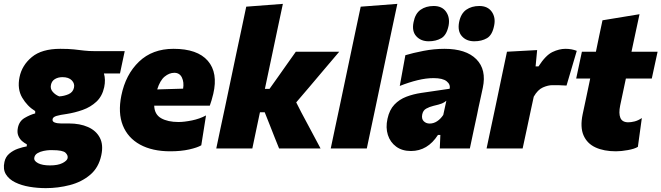

<svg xmlns="http://www.w3.org/2000/svg" viewBox="-53 -768 3421 993"><path d="M184 205Q141 205 99.5 198Q58 191 25.8 175.2Q-6.5 159.5 -22.5 133.5Q-38.5 107.5 -30 69.5Q-24.5 43 -4.5 26.2Q15.5 9.5 40.2 1Q65 -7.5 85.5 -11V-22Q74.5 -27 61.8 -37.8Q49 -48.5 41.8 -65.8Q34.5 -83 39.5 -107.5Q46.5 -141.5 74 -157.8Q101.5 -174 129 -181.5V-193.5Q88 -218.5 61.8 -263Q35.5 -307.5 48 -369Q60.5 -430.5 111.8 -473Q163 -515.5 259 -515.5Q302 -515.5 329.5 -512.5Q357 -509.5 381.2 -506.5Q405.5 -503.5 439 -503.5H592L567.5 -388H484.5Q494 -356 486 -317.5Q476 -270.5 445.8 -242.2Q415.5 -214 374.5 -199.5Q333.5 -185 291.5 -178.5Q258 -174 239.5 -168.5Q221 -163 219 -152Q216.5 -139.5 229.8 -134.5Q243 -129.5 262 -129.5H303.5Q360.5 -129.5 402.2 -111Q444 -92.5 463.2 -56Q482.5 -19.5 471 34.5Q457.5 99 413.2 136.2Q369 173.5 308.2 189.2Q247.5 205 184 205ZM253.5 -269.5Q279 -271 301.5 -280.8Q324 -290.5 329.5 -314Q334.5 -335.5 318.5 -352.2Q302.5 -369 270 -369Q247.5 -369 231 -359Q214.5 -349 210.5 -329Q206 -308.5 220.2 -292.5Q234.5 -276.5 253.5 -269.5ZM205.5 87.5Q246.5 87.5 270 75.5Q293.5 63.5 296.5 50.5Q300 36 286 22.2Q272 8.5 218.5 8.5H203.5Q190 9 172.5 12.5Q155 16 141 24.2Q127 32.5 124.5 47Q121 64 143.5 75.8Q166 87.5 205.5 87.5Z M827.5 14.5Q734.5 14.5 671.2 -20.2Q608 -55 582.2 -119.5Q556.5 -184 574.5 -273.5Q596.5 -382.5 665.8 -449Q735 -515.5 844.5 -515.5Q968 -515.5 1021.8 -453.5Q1075.5 -391.5 1050 -282.5Q1041.5 -247 1032 -221.5H744.5Q746 -176 780.5 -156.5Q815 -137 870 -137Q899.5 -137 939.8 -145.2Q980 -153.5 1012.5 -171L988 -16.5Q967.5 -4.5 925.2 5Q883 14.5 827.5 14.5ZM848.5 -391.5Q822.5 -391.5 798.5 -371.8Q774.5 -352 760 -305.5L894 -309.5Q899.5 -342.5 887.8 -367Q876 -391.5 848.5 -391.5Z M1065.5 0Q1076.5 -52.5 1087 -102.5Q1097.5 -152.5 1111 -214.5L1169.5 -493Q1182.5 -553.5 1195 -612.5Q1207.5 -671.5 1220.5 -733.5L1410 -748Q1397.5 -690 1384.2 -626.8Q1371 -563.5 1356 -493L1317 -308.5H1341L1389 -376Q1411 -407.5 1433 -438.5Q1455 -469.5 1477 -500.5H1701.5Q1662.5 -454.5 1624 -409.2Q1585.5 -364 1546.5 -317.5L1479 -238.5L1505.5 -186.5Q1530.5 -140.5 1555.2 -93.5Q1580 -46.5 1605 0H1390.5Q1379 -28.5 1367.5 -57.2Q1356 -86 1345 -114.5L1316 -187.5H1291.5L1289 -176Q1279 -128.5 1270.2 -86.8Q1261.5 -45 1252 0Z M1657.5 0Q1668.5 -52.5 1679 -102Q1689.5 -151.5 1703 -214.5L1761.5 -492.5Q1774.5 -553.5 1786.8 -612.5Q1799 -671.5 1812.5 -733.5L2002 -748Q1989.5 -690 1976.2 -626.8Q1963 -563.5 1948 -493.5L1889.5 -215Q1876 -151 1865.5 -101.8Q1855 -52.5 1844 0Z M2072.5 13Q2026.5 13 1995.8 -9.8Q1965 -32.5 1953 -70.2Q1941 -108 1951 -153.5Q1961 -200 1986.8 -227Q2012.5 -254 2048.8 -267.8Q2085 -281.5 2126 -287.5L2272.5 -309Q2277.5 -331 2257.2 -347.5Q2237 -364 2189 -364Q2150.5 -364 2106.5 -353.2Q2062.5 -342.5 2014.5 -323.5L2043.5 -482.5Q2081.5 -494 2136.8 -504.8Q2192 -515.5 2245.5 -515.5Q2357 -515.5 2410.5 -461.8Q2464 -408 2444 -314Q2438 -287.5 2432.8 -262Q2427.5 -236.5 2421.5 -210.5L2415 -178Q2406.5 -138.5 2397 -94.5Q2387.5 -50.5 2377 0H2221.5L2224.5 -70H2212Q2158.5 13 2072.5 13ZM2169 -129Q2189.5 -129 2207.5 -140.8Q2225.5 -152.5 2239.5 -173.5L2255.5 -247Q2246 -238.5 2232.8 -233Q2219.5 -227.5 2188.5 -220.5Q2168 -215.5 2151.2 -206.2Q2134.5 -197 2130.5 -175Q2126.5 -152.5 2138.8 -140.8Q2151 -129 2169 -129ZM2400 -554.5Q2359 -554.5 2335.8 -580.8Q2312.5 -607 2321.5 -654Q2330.5 -698 2358.2 -717.5Q2386 -737 2426 -737Q2469.5 -737 2490.5 -707Q2511.5 -677 2502.5 -635Q2493 -586.5 2465.5 -570.5Q2438 -554.5 2400 -554.5ZM2164 -554.5Q2123.5 -554.5 2099.8 -580.8Q2076 -607 2086 -654Q2094.5 -698 2122.2 -717.5Q2150 -737 2190 -737Q2233.5 -737 2254.2 -707Q2275 -677 2267 -635Q2257 -586.5 2229.5 -570.5Q2202 -554.5 2164 -554.5Z M2463.5 0Q2474.5 -52.5 2485 -101.8Q2495.5 -151 2509 -214.5L2519.5 -264.5Q2531 -321 2543.5 -379.5Q2556 -438 2569 -500.5L2725 -509L2717 -424.5H2732Q2769 -482 2804 -498.8Q2839 -515.5 2871.5 -515.5Q2903.5 -515.5 2930 -505L2877 -325.5Q2857 -327 2840.5 -327.2Q2824 -327.5 2803.5 -327.5Q2781.5 -327.5 2754.8 -315.8Q2728 -304 2707.5 -268L2693.5 -203.5Q2682 -149 2671.8 -101.2Q2661.5 -53.5 2650 0Z M3132.5 14.5Q3070.5 14.5 3027 -5.5Q2983.5 -25.5 2965 -68Q2946.5 -110.5 2960.5 -177.5Q2969 -217.5 2977.8 -258.5Q2986.5 -299.5 2999.5 -362H2927L2956.5 -500.5H3029Q3038 -545 3046.2 -583.8Q3054.5 -622.5 3063 -663L3254.5 -694.5Q3243.5 -644.5 3234 -599.2Q3224.5 -554 3213 -500.5H3348L3318 -362H3184L3154.5 -222.5Q3146 -181.5 3155.5 -158.5Q3165 -135.5 3196.5 -135.5Q3211 -135.5 3229 -140Q3247 -144.5 3266.5 -157.5L3246 -8.5Q3229 2 3194.5 8.2Q3160 14.5 3132.5 14.5Z"/></svg>

Font: Commissioner ExtraBold
Style: Italic
Weight: 800
Italic angle: -12°
Designer: Kostas Bartsokas
Foundry: Kostas Bartsokas
Version: Version 1.000; ttfautohint (v1.8.3)